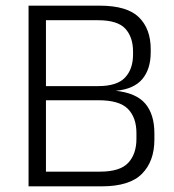

<svg xmlns="http://www.w3.org/2000/svg" viewBox="-20 -659 614 679"><path d="M122 0V-52H334Q404.5 -52 433.5 -83.2Q462.5 -114.5 462.5 -168V-188.5Q462.5 -243 432.5 -273.8Q402.5 -304.5 328 -304.5H123.5V-354.5H327.5Q393.5 -354.5 422 -384.5Q450.5 -414.5 450.5 -466.5V-476.5Q450.5 -528 423 -557.8Q395.5 -587.5 326.5 -587.5H121V-639H332Q429.5 -639 471.2 -598Q513 -557 513 -485V-474.5Q513 -414.5 483.2 -379.2Q453.5 -344 390 -338H388.5Q461.5 -330.5 493.8 -292.5Q526 -254.5 526 -187.5V-165Q526 -89 482.2 -44.5Q438.5 0 339.5 0ZM81 0V-639H142.5V0Z"/></svg>

Font: Anek Tamil Light
Style: Regular
Weight: 300
Designer: Aadarsh Rajan (Tamil), Yesha Goshar (Latin)
Foundry: Ek Type
Version: Version 1.003